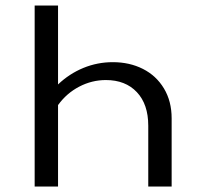

<svg xmlns="http://www.w3.org/2000/svg" viewBox="-20 -678 723 698"><path d="M604 -248V0H519V-221Q519 -299 477.5 -343Q436 -387 365 -387Q314 -387 268 -363Q222 -339 191 -296V0H106V-658H191V-371Q232 -410 283 -431Q334 -452 390 -452Q451 -452 499.5 -427.5Q548 -403 576 -356.5Q604 -310 604 -248Z"/></svg>

Font: Ysabeau Medium
Style: Regular
Weight: 500
Designer: Christian Thalmann (Catharsis Fonts)
Version: Version 0.003